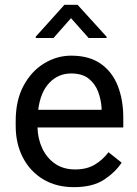

<svg xmlns="http://www.w3.org/2000/svg" viewBox="-20 -770 570 800"><path d="M288.1 9.8Q214.4 9.8 159.9 -22.9Q105.5 -55.7 75.4 -113.5Q45.4 -171.4 45.4 -245.6V-266.1Q45.4 -352.5 78.4 -413.3Q111.3 -474.1 164.3 -506.1Q217.3 -538.1 276.4 -538.1Q352.1 -538.1 400.1 -504.2Q448.2 -470.2 470.9 -411.9Q493.7 -353.5 493.7 -279.3V-238.8H136.2Q137.7 -190.4 156.7 -150.6Q175.8 -110.8 210.2 -87.4Q244.6 -64 293 -64Q340.8 -64 374 -83.5Q407.2 -103 432.1 -135.7L486.8 -92.3Q461.4 -53.2 414.1 -21.7Q366.7 9.8 288.1 9.8ZM276.4 -463.9Q222.7 -463.9 185.5 -424.8Q148.4 -385.7 139.2 -312.5H403.3V-319.3Q401.4 -354.5 388.9 -387.7Q376.5 -420.9 349.6 -442.4Q322.8 -463.9 276.4 -463.9ZM303.2 -750 424.3 -616.7V-611.8H349.1L275.9 -694.3L203.1 -611.8H128.9V-617.2L248.5 -750Z"/></svg>

Font: Vazirmatn FD
Style: Regular
Weight: 400
Designer: Saber Rastikerdar
Foundry: Saber Rastikerdar
Version: Version 33.001